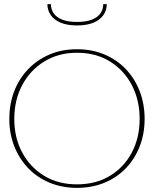

<svg xmlns="http://www.w3.org/2000/svg" viewBox="-20 -903 744 928"><path d="M352 5Q279 5 218.5 -20.5Q158 -46 115 -91.5Q72 -137 48.5 -197.5Q25 -258 25 -328Q25 -399 48 -460Q71 -521 114.5 -567Q158 -613 218 -639Q278 -665 352 -665Q426 -665 486.5 -639Q547 -613 590 -567Q633 -521 656 -460Q679 -399 679 -328Q679 -258 656 -197.5Q633 -137 590 -91.5Q547 -46 486.5 -20.5Q426 5 352 5ZM352 -12Q444 -12 512 -53.5Q580 -95 617.5 -166.5Q655 -238 655 -328Q655 -419 617.5 -491Q580 -563 512 -605.5Q444 -648 352 -648Q262 -648 193.5 -605.5Q125 -563 87 -491Q49 -419 49 -328Q49 -238 87 -166.5Q125 -95 193 -53.5Q261 -12 352 -12ZM496 -883Q496 -854 480 -830.5Q464 -807 432 -793.5Q400 -780 352 -780Q305 -780 273 -793.5Q241 -807 225 -830.5Q209 -854 209 -883H226Q226 -858 239.5 -838.5Q253 -819 281 -808Q309 -797 352 -797Q396 -797 424 -808Q452 -819 465.5 -838.5Q479 -858 479 -883Z"/></svg>

Font: Panamera Thin
Style: Regular
Weight: 100
Designer: Bastien Sozeau
Foundry: NBR — Bastien Sozeau
Version: Version 3.003;gftools[0.9.33]